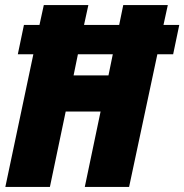

<svg xmlns="http://www.w3.org/2000/svg" viewBox="-20 -734 724 754"><path d="M1 0H176L238 -296H375L313 0H487L598 -521H660L684 -636H622L639 -714H464L448 -636H310L327 -714H152L135 -636H74L50 -521H111ZM269 -438 286 -521H423L406 -438Z"/></svg>

Font: Noto Sans Condensed Black
Style: Italic
Weight: 900
Width: 3
Italic angle: -12°
Designer: Monotype Design Team
Foundry: Monotype Imaging Inc.
Version: Version 2.013